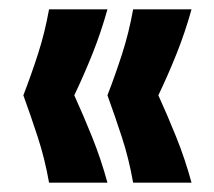

<svg xmlns="http://www.w3.org/2000/svg" viewBox="-20 -470 459 411"><path d="M85 -79Q76 -130 61 -176Q46 -222 30 -266Q47 -310 61.5 -355Q76 -400 85 -450H210Q196 -400 178 -355Q160 -310 139 -266Q159 -222 177.5 -176Q196 -130 210 -79ZM265 -79Q256 -130 241 -176Q226 -222 210 -266Q227 -310 241.5 -355Q256 -400 265 -450H390Q376 -400 358 -355Q340 -310 319 -266Q339 -222 357.5 -176Q376 -130 390 -79Z"/></svg>

Font: Bricolage Grotesque 96pt SemiBold
Style: Regular
Weight: 600
Designer: Mathieu Triay
Foundry: Atelier Triay
Version: Version 1.001; ttfautohint (v1.8.4.7-5d5b);gftools[0.9.33.de